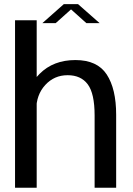

<svg xmlns="http://www.w3.org/2000/svg" viewBox="-20 -880 624 900"><path d="M50.5 0H152V-785H50.5ZM423.5 0H524.5V-342Q524.5 -463.5 480.2 -531Q436 -598.5 333.5 -598.5Q230 -598.5 165.8 -534Q101.5 -469.5 101.5 -396.5L150 -365.5Q150 -435.5 192 -481.5Q234 -527.5 297 -527.5Q359.5 -527.5 391.5 -484.5Q423.5 -441.5 423.5 -338.5ZM178.5 -771.5H241L313 -836L385 -771.5H447L346 -860.5H279Z"/></svg>

Font: Anybody Thin
Style: Regular
Weight: 400
Version: Version 1.113;gftools[0.9.25]